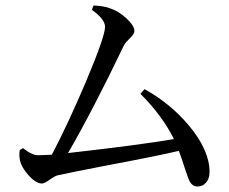

<svg xmlns="http://www.w3.org/2000/svg" viewBox="-20 -710 835 700"><path d="M700 -30Q683 -30 673 -46Q667 -56 655 -93Q642 -134 632 -160Q557 -142 360 -105Q226 -79 191 -71Q181 -69 161.5 -55Q142 -41 133 -41Q111 -41 84 -71Q59 -99 53 -124Q49 -143 52 -163L64 -170Q96 -144 119 -144Q124 -144 147 -145Q161 -146 169 -146Q225 -252 292 -409Q363 -577 363 -612Q363 -640 315 -674L321 -690Q361 -688 380 -680Q412 -670 441 -643Q470 -616 470 -597Q470 -586 453 -570Q438 -556 432 -545Q318 -307 228 -152Q493 -182 614 -203Q572 -288 492 -368L507 -385Q601 -333 669 -252Q744 -162 744 -83Q744 -59 731.5 -44.5Q719 -30 700 -30Z"/></svg>

Font: GenRyuMin TW M
Style: Regular
Weight: 500
Version: Version 1.501;PS 1;hotconv 16.6.51;makeotf.lib2.5.65220